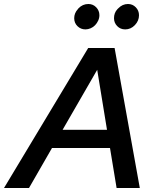

<svg xmlns="http://www.w3.org/2000/svg" viewBox="-72 -940 775 960"><path d="M0 0ZM-52 0 369 -700H501L627 0H511L478 -200H188L73 0ZM241 -291H463L414 -591ZM355 -793Q332 -793 315.5 -809Q299 -825 299 -849Q299 -874 317 -894L320 -898Q341 -920 370 -920Q393 -920 409 -903.5Q425 -887 425 -864Q425 -850 419 -837Q413 -824 403.5 -814Q394 -804 381 -798.5Q368 -793 355 -793ZM554 -793Q530 -793 514 -809.5Q498 -826 498 -849Q498 -876 515 -894L519 -898Q540 -920 568 -920Q591 -920 607 -903.5Q623 -887 623 -864Q623 -836 602.5 -814.5Q582 -793 554 -793Z"/></svg>

Font: Rosa Sans Medium
Style: Italic
Weight: 500
Italic angle: -12°
Designer: Pentagram / MCKL
Foundry: Pentagram / MCKL
Version: Version 1.005;September 16, 2019;FontCreator 11.5.0.2425 64-